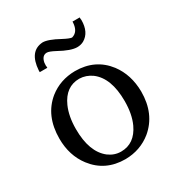

<svg xmlns="http://www.w3.org/2000/svg" viewBox="-170 -822 880 945"><g transform="rotate(-30 269.5 -349.5)"><path d="M37 -241Q37 -371 123 -441Q185 -490 269 -491Q384 -491 450 -405Q501 -337 502 -241Q502 -114 417 -43Q354 8 269 9Q155 9 89 -77Q37 -145 37 -241ZM131 -241Q131 -111 199 -58Q231 -34 269 -34Q346 -34 384 -115Q408 -167 408 -241Q408 -372 339 -424Q307 -447 269 -448Q191 -448 154 -365Q131 -313 131 -241ZM117 -573Q117 -573 117 -583Q124 -688 202 -693Q233 -693 293 -660Q327 -642 340 -641Q378 -651 381 -703V-708H422Q422 -706 422 -700Q422 -695 423 -693Q423 -623 376 -596Q359 -587 339 -587Q303 -587 240 -622Q208 -639 195 -639Q167 -639 160 -602Q159 -593 159 -585Q160 -583 160 -579Q160 -575 160 -573Z"/></g></svg>

Font: Khartiya
Style: Regular
Weight: 500
Version: Version 1.0.1